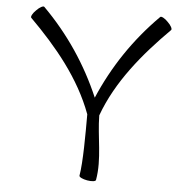

<svg xmlns="http://www.w3.org/2000/svg" viewBox="-57 -887 929 957"><g transform="rotate(5 407.5 -408.0)"><path d="M66 -770C199 -637 321 -491 386 -315C386 -215 386 -76 374 -7C373 0 391 9 414 13C437 17 457 15 458 7C477 -99 447 -207 446 -315C509 -488 632 -636 766 -770C771 -775 762 -793 745 -809C729 -826 711 -835 706 -830C580 -704 484 -560 416 -401C348 -560 252 -704 126 -830C121 -835 103 -826 87 -809C70 -793 61 -775 66 -770Z"/></g></svg>

Font: Nupuram Expanded Light
Style: Regular
Weight: 300
Width: 7
Designer: Santhosh Thottingal (santhosh.thottingal@gmail.com)
Foundry: SMC
Version: Version 1.000